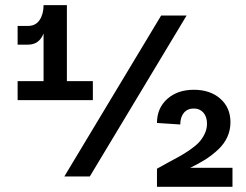

<svg xmlns="http://www.w3.org/2000/svg" viewBox="-20 -720 948 740"><path d="M47.9 -334V-407.2H147.9V-590.8Q130.9 -547.9 87.9 -547.9H47.9V-620.1H87.9Q117.7 -620.1 132.8 -643.1Q147.9 -666 147.9 -700.2H237.8V-407.2H337.9V-334ZM228 -40 601.1 -660.2H699.2L326.2 -40ZM585 -69.8Q600.1 -78.6 627 -93Q653.8 -107.4 671.6 -117.2Q689.5 -127 711.4 -142.1Q733.4 -157.2 746.3 -170.9Q759.3 -184.6 768.6 -203.6Q777.8 -222.7 777.8 -243.2Q777.8 -270 763.9 -285.9Q750 -301.8 727.1 -301.8Q702.6 -301.8 688.7 -285.2Q674.8 -268.6 674.8 -240.2L585 -246.1Q585 -303.2 624.5 -338.6Q664.1 -374 727.1 -374Q790 -374 829.1 -339.6Q868.2 -305.2 868.2 -249Q868.2 -218.3 856 -191.7Q843.8 -165 820.8 -143.6Q797.9 -122.1 772.2 -105.7Q746.6 -89.4 712.9 -73.2H876V0H585Z"/></svg>

Font: Uncut Sans
Style: Bold
Weight: 700
Designer: Kasper Nordkvist
Foundry: UNCUT.wtf
Version: Version 1.304;Glyphs 3.2 (3246)